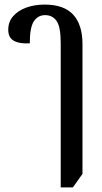

<svg xmlns="http://www.w3.org/2000/svg" viewBox="-20 -578 447 838"><path d="M245 240V-389Q245 -461 227 -486.5Q209 -512 177 -512Q146 -512 128 -485.5Q110 -459 110 -389Q67 -386 41.5 -399.5Q16 -413 16 -448Q16 -483 37.5 -507.5Q59 -532 95 -545Q131 -558 175 -558Q259 -558 299.5 -514Q340 -470 340 -385V181L298 240Z"/></svg>

Font: Noto Serif Thai ExtraCondensed Medium
Style: Regular
Weight: 500
Width: 2
Designer: Monotype Design Team
Foundry: Monotype Imaging Inc.
Version: Version 2.002; ttfautohint (v1.8.4.7-5d5b)